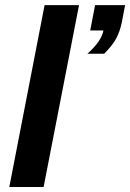

<svg xmlns="http://www.w3.org/2000/svg" viewBox="-20 -745 519 765"><path d="M17.1 0 157.7 -724.6H294.9L153.8 0ZM395 -530.8H328.1Q383.8 -580.1 392.1 -623.5H339.4L358.9 -724.6H478.5L464.8 -653.3Q457.5 -619.1 442.9 -591.6Q428.2 -564 395 -530.8Z"/></svg>

Font: Liberation Sans
Style: Bold Italic
Weight: 700
Italic angle: -12°
Designer: Steve Matteson
Foundry: Ascender Corporation
Version: Version 2.1.5